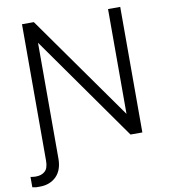

<svg xmlns="http://www.w3.org/2000/svg" viewBox="-114 -812 967 1101"><g transform="rotate(-10 370.0 -261.5)"><path d="M592 2 162 -607H161V2V66Q161 133 124 170Q87 206 29 206H7Q-7 204 -15 202V142Q-3 144 0 144Q5 145 15 145Q50 145 69 127Q89 110 89 65V-729H158L589 -120H590V-729H661V2Z"/></g></svg>

Font: Sinter Normal
Style: Regular
Weight: 350
Foundry: Adobe & rsms
Version: Version 1.000